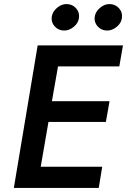

<svg xmlns="http://www.w3.org/2000/svg" viewBox="-20 -923 624 943"><path d="M445 -839Q448 -865 471 -884.5Q494 -904 520 -903Q547 -902 564.5 -882.5Q582 -863 579 -837Q577 -811 553.5 -791.5Q530 -772 504 -773Q477 -774 459.5 -793.5Q442 -813 445 -839ZM234 -839Q237 -865 260 -884.5Q283 -904 309 -903Q336 -902 353.5 -882.5Q371 -863 368 -837Q366 -811 342.5 -791.5Q319 -772 293 -773Q266 -774 248.5 -793.5Q231 -813 234 -839ZM165 -700H238H584L566 -597H265L235 -426H518L500 -324H218L180 -104H482L465 0H48Z"/></svg>

Font: Jost* Medium
Style: Italic
Weight: 500
Italic angle: -10°
Version: Version 3.7